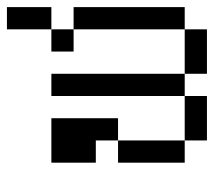

<svg xmlns="http://www.w3.org/2000/svg" viewBox="-51 -551 602 540"><g transform="rotate(-90 250.0 -281.0)"><path d="M500 -437.5H437.5V-562.5H500ZM62.5 -250H125V-62.5H62.5ZM62.5 -437.5H187.5V-250H125V-312.5H62.5ZM125 -62.5H250V0H125ZM250 -437.5H312.5V-62.5H250ZM312.5 -62.5H437.5V0H312.5ZM375 -437.5H437.5V-375H375ZM437.5 -375H500V-62.5H437.5Z"/></g></svg>

Font: 寒蝉点阵体 16px
Style: Regular
Weight: 400
Designer: Designed by Warren2060
Foundry: ChillType
Version: Version 1.000